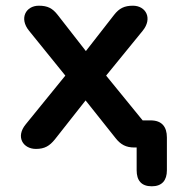

<svg xmlns="http://www.w3.org/2000/svg" viewBox="-20 -517 629 673"><path d="M512 136C548 136 565 115 565 80V-35C565 -73 547 -95 508 -95H480L352 -252L480 -409C516 -453 491 -497 446 -497C416 -497 398 -488 380 -465L281 -338L182 -465C164 -488 147 -497 116 -497C71 -497 46 -453 82 -409L209 -252L70 -81C34 -37 61 5 106 5C137 5 154 -6 172 -28L280 -165L385 -33C403 -10 422 0 451 0H459V80C459 115 475 136 512 136Z"/></svg>

Font: Nunito
Style: Bold
Weight: 700
Designer: Vernon Adams
Foundry: Vernon Adams
Version: Version 3.602